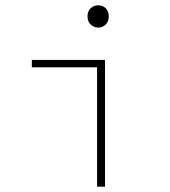

<svg xmlns="http://www.w3.org/2000/svg" viewBox="-20 -704 640 724"><path d="M346 0V-450H100V-478H376V0ZM350 -600Q334 -600 322 -611.5Q310 -623 310 -642Q310 -662 322 -673Q334 -684 350 -684Q367 -684 378.5 -673Q390 -662 390 -642Q390 -623 378.5 -611.5Q367 -600 350 -600Z"/></svg>

Font: Source Code Pro ExtraLight
Style: Regular
Weight: 200
Monospace: yes
Designer: Paul D. Hunt, Teo Tuominen
Foundry: Adobe
Version: Version 1.026;hotconv 1.1.0;makeotfexe 2.6.0